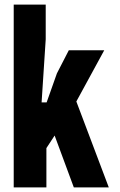

<svg xmlns="http://www.w3.org/2000/svg" viewBox="-20 -820 526 840"><path d="M40 0V-800H180V-648L162 -372H184L229 -499L281 -600H436L314 -376L456 0H303L219 -227L183 -172V0Z"/></svg>

Font: Big Shoulders Display Black
Style: Regular
Weight: 900
Designer: Patric King
Foundry: XO Type Co
Version: Version 1.000; ttfautohint (v1.8.2)